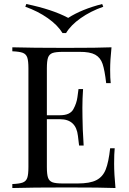

<svg xmlns="http://www.w3.org/2000/svg" viewBox="-20 -946 649 966"><path d="M561 0Q493.2 -2.9 316.4 -2.9Q139.6 -2.9 42 0V-20Q78.1 -21.5 94.7 -27.8Q111.3 -34.2 117.2 -51.3Q123 -68.4 123 -106V-602.1Q123 -639.6 117.2 -656.7Q111.3 -673.8 94.7 -680.2Q78.1 -686.5 42 -688V-708Q140.1 -705.1 309.6 -705.1Q479 -705.1 541 -708Q534.2 -642.6 534.2 -596.7Q534.2 -550.8 537.1 -527.8H514.2Q506.8 -592.8 496.1 -624.5Q485.4 -656.2 459 -670.9Q432.6 -685.5 379.9 -685.1H296.9Q260.7 -685.1 244.1 -679.2Q227.5 -672.9 221.7 -656.2Q215.8 -639.6 215.8 -602.1V-366.2H282.2Q332.5 -366.2 349.1 -396.5Q365.7 -426.8 369.6 -457.5Q373.5 -488.8 375 -498H397.9Q394.5 -448.7 394.5 -403.8L395 -356Q395 -305.2 400.9 -213.9H377.9Q377 -220.7 372.1 -262.2Q362.8 -346.2 282.2 -346.2H215.8V-106Q215.8 -68.4 221.7 -51.8Q227.5 -35.2 244.1 -28.8Q260.7 -22.9 296.9 -22.9H370.1Q432.6 -22.9 464.8 -39.6Q497.1 -56.2 511.7 -92.8Q526.4 -129.4 534.2 -200.2H557.1Q554.2 -172.9 554.2 -122.1Q554.2 -71.3 561 0ZM112.3 -925.8Q242.7 -898.9 323.2 -856Q390.6 -899.4 494.1 -925.8L499.5 -912.1Q435.5 -889.6 385.7 -854.5Q335.9 -819.3 312.5 -779.8H294.4Q270.5 -819.3 220.7 -854.5Q170.9 -889.6 107.4 -912.1Z"/></svg>

Font: PlayfairDisplay-Regular
Style: Regular
Weight: 400
Designer: Claus Eggers Sørensen
Foundry: Claus Eggers Sørensen
Version: Version 1.002;PS 001.002;hotconv 1.0.70;makeotf.lib2.5.58329